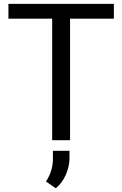

<svg xmlns="http://www.w3.org/2000/svg" viewBox="-20 -731 637 1001"><path d="M573.7 -633.8H345.2V0H252V-633.8H23.9V-710.9H573.7ZM271 250.5 219.7 215.3Q254.9 162.1 255.9 100.1V55.2H342.3V92.3Q342.3 136.7 323 180.4Q303.7 224.1 271 250.5Z"/></svg>

Font: APIMedia Roboto
Style: Regular
Weight: 400
Designer: Google
Version: Version 2.137; 2017